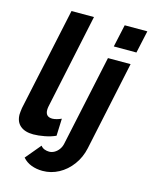

<svg xmlns="http://www.w3.org/2000/svg" viewBox="-134 -816 867 1098"><g transform="rotate(15 299.5 -267.0)"><path d="M121 8Q71 8 43.5 -15.5Q16 -39 16 -83Q16 -92 17.5 -101.5Q19 -111 20 -121L150 -730H283L164 -168Q163 -163 162.5 -158Q162 -153 162 -148Q162 -107 203 -107Q214 -107 228.5 -111Q243 -115 256 -121L252 -19Q224 -6 187 1Q150 8 121 8ZM226 196Q190 196 159.5 184.5Q129 173 108 149L184 58Q193 70 206.5 75Q220 80 234 80Q250 80 265 71.5Q280 63 291 48Q302 33 306 14L421 -524H555L443 4Q431 60 398.5 104Q366 148 321 172Q276 196 226 196ZM465 -730H599L570 -597H436Z"/></g></svg>

Font: Raleway Thin
Style: Bold Italic
Weight: 700
Italic angle: -12°
Version: Version 4.026